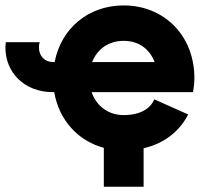

<svg xmlns="http://www.w3.org/2000/svg" viewBox="-20 -541 768 707"><path d="M126.5 -385.7H1.5C0.5 -379.4 0 -372.6 0 -365.7C0 -274.9 68.4 -201.7 175.3 -201.7H179.7C197.3 -99.1 266.6 -22.5 362.3 3.4V146.5H508.8V4.9C581.1 -11.7 639.6 -54.2 672.9 -119.6L547.9 -175.3C534.2 -140.6 495.6 -117.2 435.5 -117.2C377.9 -117.2 334.5 -151.4 317.4 -201.7H690.9C693.8 -218.3 695.8 -236.3 695.8 -253.9C695.8 -408.7 585.4 -521 435.5 -521C305.2 -521 205.1 -436.5 181.2 -312.5H175.3C144.5 -312.5 123.5 -335 123.5 -365.7C123.5 -373 124 -379.9 126.5 -385.7ZM435.5 -390.6C491.2 -390.6 531.2 -360.4 549.3 -312.5H319.3C337.9 -360.4 379.9 -390.6 435.5 -390.6Z"/></svg>

Font: Giphurs ExtraBold
Style: Regular
Weight: 800
Version: Version 1.000